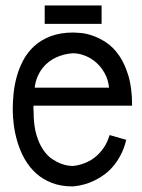

<svg xmlns="http://www.w3.org/2000/svg" viewBox="-20 -668 512 692"><path d="M101.1 -287.1Q100.1 -281.7 100.6 -276.6Q101.1 -271.5 101.1 -266.1Q101.1 -217.3 110.8 -183.8Q120.6 -150.4 135.5 -128.4Q150.4 -106.4 168.2 -94.7Q186 -83 201.7 -77.4Q217.3 -71.8 228.5 -70.8Q239.7 -69.8 242.2 -69.8Q241.7 -69.8 249 -70.6Q256.3 -71.3 268.3 -74.5Q280.3 -77.6 295.4 -84.5Q310.5 -91.3 325.4 -103.8Q340.3 -116.2 353.5 -135Q366.7 -153.8 375 -181.2L435.1 -164.1Q427.7 -133.8 415.5 -110.4Q403.3 -86.9 388.4 -69.3Q373.5 -51.8 356.7 -39.3Q339.8 -26.9 323.7 -19Q285.6 0.5 242.2 3.9Q199.2 3.9 166.3 -9Q133.3 -22 109.4 -43.9Q85.4 -65.9 69.3 -94.2Q53.2 -122.6 43.7 -153.6Q34.2 -184.6 30 -215.6Q25.9 -246.6 25.9 -273.9Q25.9 -299.3 28.8 -329.6Q31.7 -359.9 40 -390.6Q48.3 -421.4 63.5 -450.2Q78.6 -479 103 -501.5Q127.4 -523.9 162.4 -537.4Q197.3 -550.8 245.1 -550.8Q253.4 -550.8 272.2 -549.1Q291 -547.4 314.5 -539.3Q337.9 -531.2 362.8 -514.9Q387.7 -498.5 408.4 -469.2Q429.2 -439.9 442.6 -395.5Q456.1 -351.1 456.1 -287.1ZM242.2 -476.1Q208.5 -473.6 180.2 -460Q168 -454.1 156 -445.1Q144 -436 133.8 -423.1Q123.5 -410.2 115.7 -392.6Q107.9 -375 105 -352.1H373Q370.1 -380.9 357.4 -403.8Q344.7 -426.8 326.4 -442.9Q308.1 -459 285.9 -467.5Q263.7 -476.1 242.2 -476.1ZM141.1 -582V-648.4H346.2V-582Z"/></svg>

Font: Englebert
Style: Regular
Weight: 400
Designer: Astigmatic (AOETI)
Foundry: Astigmatic (AOETI)
Version: Version 1.000